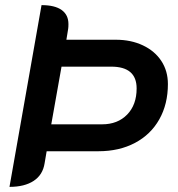

<svg xmlns="http://www.w3.org/2000/svg" viewBox="-20 -720 696 749"><path d="M142 -700Q194 -700 220.5 -681Q247 -662 247 -626Q247 -614 246 -608L239 -565H432Q491 -565 537.5 -543Q584 -521 609.5 -482Q635 -443 635 -392Q635 -314 601.5 -254.5Q568 -195 506.5 -162.5Q445 -130 364 -130H162L154 -83Q147 -38 111.5 -14.5Q76 9 17 9ZM378 -235Q439 -235 476 -273Q513 -311 513 -375Q513 -460 414 -460H220L180 -235Z"/></svg>

Font: K2D SemiBold
Style: Italic
Weight: 600
Italic angle: -10°
Designer: Katatrad Aksorn Co.,Ltd.
Foundry: Cadson Demak Co.,Ltd.
Version: Version 1.000; ttfautohint (v1.6)